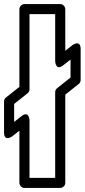

<svg xmlns="http://www.w3.org/2000/svg" viewBox="-25 -905 419 950"><path d="M121 -25V-310C121 -310 119.4 -360.3 80.5 -329.6L45 -301.6V-390.9L111.5 -443.4C117.4 -448.1 121 -455.4 121 -463V-835H248V-602C248 -602 249.6 -551.7 288.5 -582.4L324 -610.4V-521.1L257.5 -468.6C251.6 -463.9 248 -456.6 248 -449V-25ZM71 0C71 10.7 80.9 25 96 25H273C283.7 25 298 15.1 298 0V-436.9L364.5 -489.4C370.4 -494.1 374 -501.4 374 -509V-662C374 -711.5 333.5 -681.6 333.5 -681.6L298 -653.6V-860C298 -870.7 288.1 -885 273 -885H96C85.3 -885 71 -875.1 71 -860V-475.1L4.5 -422.6C-1.4 -417.9 -5 -410.6 -5 -403V-250C-5 -200.5 35.5 -230.4 35.5 -230.4L71 -258.4Z"/></svg>

Font: Hussar Techniczny
Style: Bold 
Weight: 700
Foundry: Cannot Into Space Fonts
Version: Version 0.77